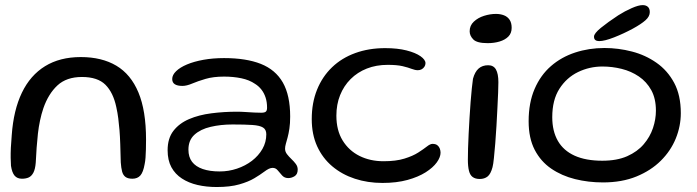

<svg xmlns="http://www.w3.org/2000/svg" viewBox="-20 -689 2730 752"><path d="M66 11Q47.5 11 37.2 -1Q27 -13 23 -39.5Q22 -53 21.8 -70.5Q21.5 -88 22.5 -110.2Q23.5 -132.5 26 -160Q33 -258 65.8 -326Q98.5 -394 156.5 -429.8Q214.5 -465.5 296.5 -465.5Q378.5 -465.5 435.5 -431.8Q492.5 -398 522.2 -326.8Q552 -255.5 552 -142.5Q552 -121.5 551.5 -103.8Q551 -86 550 -71.8Q549 -57.5 546.5 -46Q541 -14.5 529.8 -1.8Q518.5 11 498.5 11Q481 11 471.5 4Q462 -3 458.2 -17.2Q454.5 -31.5 453 -53Q452 -93.5 451 -124.2Q450 -155 448 -179.5Q446 -204 443.2 -225.5Q440.5 -247 435.5 -269.5Q423.5 -326.5 393 -357Q362.5 -387.5 301 -387.5Q240.5 -387.5 205 -354.5Q169.5 -321.5 150 -265.5Q142 -242 136.8 -217Q131.5 -192 128.5 -165.5Q125.5 -139 123.5 -110.8Q121.5 -82.5 120 -52Q118 -26.5 110.8 -12.8Q103.5 1 92.5 6Q81.5 11 66 11Z M828.5 43.5Q788.5 43.5 753.8 35.5Q719 27.5 692.5 10.2Q666 -7 651.2 -34.2Q636.5 -61.5 636.5 -100.5Q636.5 -147 659.2 -176.5Q682 -206 720.5 -222.5Q759 -239 807.8 -245.2Q856.5 -251.5 908 -251.5Q925 -251.5 942.8 -250.2Q960.5 -249 976.2 -248.2Q992 -247.5 1003 -247.5Q1016.5 -247.5 1021.2 -251.8Q1026 -256 1026 -267Q1026 -289.5 1020.2 -307Q1014.5 -324.5 1004 -338Q993.5 -351.5 979 -360.5Q956.5 -376 925 -382.5Q893.5 -389 857.5 -389Q815.5 -389 785 -380Q754.5 -371 732.8 -361.8Q711 -352.5 694.5 -352.5Q675 -352.5 664.8 -359Q654.5 -365.5 654.5 -379.5Q654.5 -395.5 669.8 -410.2Q685 -425 712.2 -436.5Q739.5 -448 776.8 -454.8Q814 -461.5 857.5 -461.5Q944 -461.5 1001.5 -438.8Q1059 -416 1087.8 -365.8Q1116.5 -315.5 1116.5 -232.5Q1116.5 -205.5 1113.5 -185.5Q1110.5 -165.5 1106.5 -150.8Q1102.5 -136 1099.5 -125.5Q1096.5 -115 1096.5 -106.5Q1096.5 -95 1104 -85.2Q1111.5 -75.5 1121.2 -66.2Q1131 -57 1138.5 -47Q1146 -37 1146 -25Q1146 -6.5 1134 1Q1122 8.5 1109 8.5Q1094.5 8.5 1085.2 -1.5Q1076 -11.5 1068 -21.5Q1060 -31.5 1048 -31.5Q1041 -31.5 1033.2 -28Q1025.5 -24.5 1013.5 -15.5Q999 -4.5 976 9.2Q953 23 917.2 33.2Q881.5 43.5 828.5 43.5ZM840.5 -17.5Q875.5 -17.5 908.2 -28.5Q941 -39.5 966.8 -59.2Q992.5 -79 1007.8 -105.5Q1023 -132 1023 -163Q1023 -181.5 1010.2 -189.5Q997.5 -197.5 968.8 -199.5Q940 -201.5 891 -201.5Q844.5 -201.5 805 -192.2Q765.5 -183 741.8 -161.5Q718 -140 718 -103Q718 -74 732.2 -55.2Q746.5 -36.5 774 -27Q801.5 -17.5 840.5 -17.5Z M1478 27.5Q1420 27.5 1369.8 11Q1319.5 -5.5 1281.5 -37.5Q1243.5 -69.5 1222.2 -116Q1201 -162.5 1201 -222.5Q1201 -286.5 1221.8 -337.8Q1242.5 -389 1280.5 -425.5Q1318.5 -462 1371.5 -481.2Q1424.5 -500.5 1488.5 -500.5Q1537 -500.5 1572.2 -491.5Q1607.5 -482.5 1627 -468.8Q1646.5 -455 1646.5 -441.5Q1646.5 -434 1642.2 -427.5Q1638 -421 1631.2 -417.5Q1624.5 -414 1616.5 -414Q1606 -414 1592.5 -419.2Q1579 -424.5 1557 -429.8Q1535 -435 1498.5 -435Q1453.5 -435 1416.8 -420.5Q1380 -406 1353.2 -379.2Q1326.5 -352.5 1312 -316.2Q1297.5 -280 1297.5 -236Q1297.5 -178.5 1322 -138.8Q1346.5 -99 1388.2 -78.2Q1430 -57.5 1482 -57.5Q1531 -57.5 1564 -67.8Q1597 -78 1618 -91.5Q1639 -105 1652 -115.2Q1665 -125.5 1674 -125.5Q1686.5 -125.5 1693.2 -120Q1700 -114.5 1702.8 -106.5Q1705.5 -98.5 1705.5 -91Q1705.5 -73.5 1690.8 -53Q1676 -32.5 1647.2 -14.2Q1618.5 4 1576 15.8Q1533.5 27.5 1478 27.5Z M1859 12Q1842 12 1831.5 4.5Q1821 -3 1816.8 -20Q1812.5 -37 1812.5 -64Q1812.5 -81.5 1813.2 -107.5Q1814 -133.5 1815.5 -164.5Q1817 -195.5 1819 -227.8Q1821 -260 1823.2 -289.8Q1825.5 -319.5 1828 -343.2Q1830.5 -367 1832.5 -380.5Q1840 -408 1854.8 -420.8Q1869.5 -433.5 1892 -433.5Q1913 -433.5 1922.5 -416.8Q1932 -400 1932 -367Q1932 -353 1931 -326.2Q1930 -299.5 1928.2 -265.8Q1926.5 -232 1924.5 -196.2Q1922.5 -160.5 1919.8 -127.8Q1917 -95 1914.5 -70Q1912 -45 1909 -34Q1902 -7.5 1889.8 2.2Q1877.5 12 1859 12ZM1890 -520Q1848 -520 1833.8 -534.5Q1819.5 -549 1819.5 -566.5Q1819.5 -589 1835.8 -604.2Q1852 -619.5 1875.8 -627Q1899.5 -634.5 1922.5 -634.5Q1940 -634.5 1954 -629Q1968 -623.5 1976 -611.5Q1984 -599.5 1984 -580Q1984 -559 1971.2 -546Q1958.5 -533 1937 -526.5Q1915.5 -520 1890 -520Z M2341.5 25.5Q2284.5 25.5 2232.2 12.5Q2180 -0.5 2139 -28.5Q2098 -56.5 2074.2 -102.2Q2050.5 -148 2050.5 -214Q2050.5 -286.5 2073.8 -340.5Q2097 -394.5 2137.8 -430Q2178.5 -465.5 2232.5 -483.2Q2286.5 -501 2347.5 -501Q2402 -501 2455 -487.2Q2508 -473.5 2551.2 -443.2Q2594.5 -413 2620.5 -364.5Q2646.5 -316 2646.5 -246Q2646.5 -195 2626.8 -146.5Q2607 -98 2568.2 -59.5Q2529.5 -21 2472.8 2.2Q2416 25.5 2341.5 25.5ZM2339 -59.5Q2396.5 -59.5 2436.5 -77.2Q2476.5 -95 2501.2 -124Q2526 -153 2537.5 -187.5Q2549 -222 2549 -255.5Q2549 -303 2530.8 -336Q2512.5 -369 2482.2 -389.5Q2452 -410 2415 -419.2Q2378 -428.5 2339.5 -428.5Q2289 -428.5 2244 -406.8Q2199 -385 2171 -341.2Q2143 -297.5 2143 -230Q2143 -175.5 2165 -137.2Q2187 -99 2230.8 -79.2Q2274.5 -59.5 2339 -59.5ZM2326.5 -528Q2317.5 -528 2312 -532Q2306.5 -536 2306.5 -545.5Q2306.5 -558 2333.5 -580Q2360.5 -602 2401.5 -629Q2427.5 -645.5 2454.2 -657.2Q2481 -669 2497 -669Q2510 -669 2517.5 -662.2Q2525 -655.5 2525 -641.5Q2525 -624.5 2508 -609.5Q2491 -594.5 2459 -577Q2423 -557.5 2385.5 -542.8Q2348 -528 2326.5 -528Z"/></svg>

Font: Gluten Light
Style: Regular
Weight: 300
Designer: Tyler Finck
Foundry: Etcetera Type Company
Version: Version 1.300